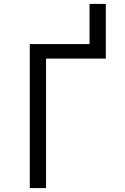

<svg xmlns="http://www.w3.org/2000/svg" viewBox="-20 -960 640 980"><path d="M132 0V-735H437V-940H520V-661H215V0Z"/></svg>

Font: Iosevka Mono
Style: Regular
Weight: 400
Designer: Belleve Invis
Foundry: Belleve Invis
Version: Version 11.1.1